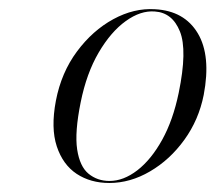

<svg xmlns="http://www.w3.org/2000/svg" viewBox="-20 -729 478 426"><path d="M324 -708.5Q389 -705 418.8 -655.2Q448.5 -605.5 432 -518.5Q421 -463 389 -418.8Q357 -374.5 313 -348.8Q269 -323 222.5 -323Q181 -323 150.2 -343.2Q119.5 -363.5 106 -404.2Q92.5 -445 104 -505.5Q116 -568 150.8 -614.8Q185.5 -661.5 231.5 -686.5Q277.5 -711.5 324 -708.5ZM223 -327.5Q254 -327.5 284.8 -351.2Q315.5 -375 339.8 -418.8Q364 -462.5 376.5 -523Q396 -617.5 379.2 -659.2Q362.5 -701 323.5 -703.5Q292 -706 259 -682.2Q226 -658.5 199 -612.5Q172 -566.5 159 -502Q145.5 -435.5 151.2 -397.5Q157 -359.5 176.5 -343.5Q196 -327.5 223 -327.5Z"/></svg>

Font: Fraunces 144pt Light
Style: Italic
Weight: 300
Italic angle: -16°
Version: Version 1.000;[0bf87f6ff]